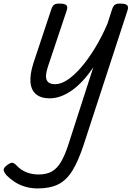

<svg xmlns="http://www.w3.org/2000/svg" viewBox="-117 -535 765 1074"><path d="M161 15Q112 15 84.5 -8Q57 -31 53.5 -75.5Q50 -120 70 -182L170 -483Q177 -503 186.5 -509Q196 -515 215 -515Q246 -515 254.5 -505.5Q263 -496 256 -476L152 -165Q142 -136 140.5 -113Q139 -90 151 -77Q163 -64 192 -64Q224 -64 261.5 -89Q299 -114 338 -159.5Q377 -205 414.5 -266.5Q452 -328 484 -402L510 -483Q517 -503 526.5 -509Q536 -515 555 -515Q586 -515 594.5 -505.5Q603 -496 596 -476L351 275Q321 366 288 419.5Q255 473 209 496Q163 519 94 519Q57 519 24.5 509.5Q-8 500 -33.5 483.5Q-59 467 -78 448Q-92 433 -96 419.5Q-100 406 -79 390Q-61 376 -50 375.5Q-39 375 -25 390Q-2 415 29.5 428Q61 441 99 441Q143 441 172.5 424.5Q202 408 224 371Q246 334 266 272L405 -159Q377 -117 347 -84.5Q317 -52 286 -30Q255 -8 223.5 3.5Q192 15 161 15Z"/></svg>

Font: Playwrite AU TAS
Style: Regular
Weight: 400
Designer: Veronika Burian, José Scaglione
Foundry: TypeTogether
Version: Version 1.002